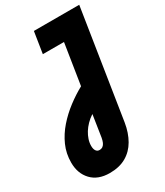

<svg xmlns="http://www.w3.org/2000/svg" viewBox="-280 -788 937 1093"><g transform="rotate(-30 188.5 -241.5)"><path d="M106 217Q29 217 -13.5 172Q-56 127 -56 56Q-56 -4 -33 -55.5Q-10 -107 28.5 -151Q67 -195 114.5 -231Q162 -267 210 -293L252 -560H113L135 -700H433L322 10Q312 72 285 119Q258 166 213.5 191.5Q169 217 106 217ZM120 74Q133 74 142 67.5Q151 61 156.5 48.5Q162 36 165 19L187 -124Q164 -109 146 -90.5Q128 -72 116 -52.5Q104 -33 97 -12Q90 9 90 30Q90 51 98 62.5Q106 74 120 74Z"/></g></svg>

Font: MuseoModerno Thin
Style: Bold Italic
Weight: 700
Italic angle: -9°
Version: Version 1.003